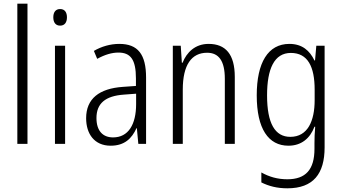

<svg xmlns="http://www.w3.org/2000/svg" viewBox="-20 -780 1853 1041"><path d="M129 0V-760H74V0Z M306 -731C281 -731 269 -713 269 -686C269 -658 282 -641 306 -641C330 -641 343 -658 343 -686C343 -713 331 -731 306 -731ZM333 -532H278V0H333Z M627 -542C578 -542 530 -528 489 -504L507 -461C549 -484 587 -495 622 -495C688 -495 717 -457 717 -355V-314L646 -309C518 -300 447 -245 447 -139C447 -55 491 10 580 10C656 10 695 -30 720 -85H722L730 0H772V-359C772 -485 728 -542 627 -542ZM652 -267 718 -272V-216C718 -105 676 -35 593 -35C537 -35 503 -71 503 -140C503 -219 551 -260 652 -267Z M1111 -542C1038 -542 992 -496 970 -440H966L960 -532H917V0H971V-294C971 -429 1019 -494 1103 -494C1166 -494 1199 -450 1199 -353V0H1253V-363C1253 -486 1203 -542 1111 -542Z M1549 -542C1433 -542 1372 -440 1372 -263C1372 -82 1435 10 1544 10C1613 10 1661 -29 1685 -93H1689C1686 -60 1685 -31 1685 -4V27C1685 140 1637 192 1538 192C1485 192 1440 179 1397 155V209C1437 229 1482 241 1538 241C1679 241 1740 162 1740 19V-532H1695L1688 -452H1685C1659 -506 1618 -542 1549 -542ZM1557 -493C1649 -493 1686 -418 1686 -294V-237C1686 -125 1649 -38 1554 -38C1471 -38 1428 -111 1428 -263C1428 -407 1467 -493 1557 -493Z"/></svg>

Font: Noto Sans Thai Cond Light
Style: Regular
Weight: 300
Width: 3
Designer: Monotype Design Team
Foundry: Monotype Imaging Inc.
Version: Version 2.002